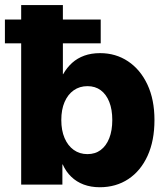

<svg xmlns="http://www.w3.org/2000/svg" viewBox="-37 -748 674 778"><path d="M367.2 10.7Q331.5 10.7 302.2 -0.2Q272.9 -11.2 251.5 -32Q230 -52.7 217.3 -81.5H215.8V0H48.8V-727.5H217.8V-447.3H218.8Q234.4 -474.6 255.4 -493.4Q276.4 -512.2 304.7 -522.5Q333 -532.7 368.7 -532.7Q432.1 -532.7 481.9 -499.5Q531.7 -466.3 560.3 -405.5Q588.9 -344.7 588.9 -261.7Q588.9 -177.7 561 -116.7Q533.2 -55.7 483.2 -22.5Q433.1 10.7 367.2 10.7ZM317.4 -123.5Q349.1 -123.5 371.3 -140.4Q393.6 -157.2 405.8 -188.2Q418 -219.2 418 -261.7Q418 -304.2 405.8 -335Q393.6 -365.7 371.3 -382.3Q349.1 -398.9 317.4 -398.9Q285.6 -398.9 261.7 -382.1Q237.8 -365.2 224.6 -334.5Q211.4 -303.7 211.4 -261.7Q211.4 -219.7 224.6 -188.7Q237.8 -157.7 261.7 -140.6Q285.6 -123.5 317.4 -123.5ZM-17.1 -572.3V-668.9H371.1V-572.3Z"/></svg>

Font: Inter 28pt ExtraBold
Style: Regular
Weight: 800
Designer: Rasmus Andersson
Foundry: rsms
Version: Version 4.001;git-66647c0bb